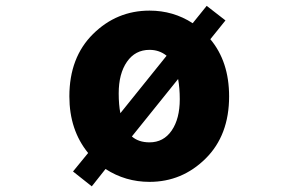

<svg xmlns="http://www.w3.org/2000/svg" viewBox="-20 -620 1040 669"><path d="M600.6 -344.7 439.5 -144.5Q462.9 -124 501 -124Q549.8 -124 578.1 -165Q606.4 -206.1 606.4 -274.4Q606.4 -312.5 600.6 -344.7ZM399.4 -225.6 560.5 -425.8Q535.2 -446.3 501 -446.3Q451.2 -446.3 422.4 -404.8Q393.6 -363.3 393.6 -294.9Q393.6 -254.9 399.4 -225.6ZM765.6 -548.8 712.9 -483.4Q778.3 -405.3 778.3 -284.2Q778.3 -148.4 696.3 -67.4Q614.3 13.7 501 13.7Q417 13.7 347.7 -31.2L299.8 29.3L234.4 -22.5L287.1 -86.9Q221.7 -167 221.7 -284.2Q221.7 -419.9 304.2 -501.5Q386.7 -583 501 -583Q584 -583 651.4 -539.1L700.2 -599.6Z"/></svg>

Font: Gen Shin Gothic Monospace Heavy
Style: Bold
Weight: 800
Designer: [Source Han Sans]
Ryoko NISHIZUKA  (kana & ideographs); Paul D. Hunt (Latin, Greek & Cyrillic); Wenlong ZHANG  (bopomofo
Version: Version 1.002.20150607